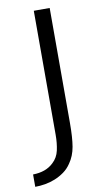

<svg xmlns="http://www.w3.org/2000/svg" viewBox="-103 -671 451 857"><g transform="rotate(-10 122.0 -242.5)"><path d="M187 -630V-109Q187 -43 180 -2Q173 39 151 70Q137 91 117.5 105Q98 119 76 128Q54 137 30.5 141Q7 145 -15 145V89Q44 88 78 55Q101 34 108 2Q115 -30 115 -68V-630Z"/></g></svg>

Font: Mukta Mahee Light
Style: Regular
Weight: 300
Designer: Shuchita Grover, Noopur Datye, Girish Dalvi, Yashodeep Gholap
Foundry: Ek Type
Version: Version 2.538;PS 1.000;hotconv 16.6.51;makeotf.lib2.5.65220;